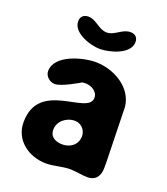

<svg xmlns="http://www.w3.org/2000/svg" viewBox="-135 -823 806 925"><g transform="rotate(20 268.0 -360.5)"><path d="M39 -143C39 -50 121 7 208 7C250 7 286 -7 328 -7C359 -7 387 1 418 1C463 1 480 -30 480 -69V-100C479 -142 474 -338 473 -380C462 -479 357 -534 267 -534C202 -534 66 -499 66 -415C66 -389 91 -367 117 -367C152 -367 233 -416 240 -420C242 -420 254 -421 257 -421C285 -421 320 -402 320 -370C320 -278 39 -362 39 -143ZM186 -158C186 -202 226 -234 270 -234C303 -234 327 -206 327 -176C327 -132 292 -106 251 -106C219 -106 186 -119 186 -158ZM120 -690C120 -630 216 -600 263 -600C311 -600 414 -626 414 -690C414 -715 398 -727 375 -727C333 -727 308 -686 267 -686C226 -686 200 -728 160 -728C136 -728 120 -715 120 -690Z"/></g></svg>

Font: Asimov Print
Style: Regular
Weight: 500
Designer: Google
Version: Version 2.000980: 2014